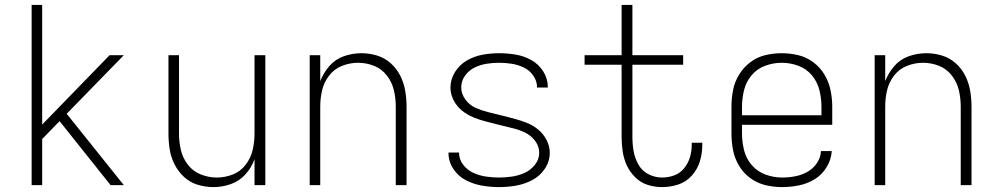

<svg xmlns="http://www.w3.org/2000/svg" viewBox="-20 -755 4072 783"><path d="M109 0H152V-188L223 -261L431 0H485L252 -291L485 -530H427L152 -247V-735H109Z M850 8Q887 8 922 -4.5Q957 -17 981.5 -44.5Q1006 -72 1018 -106V0H1062V-530H1018V-210Q1018 -177 1010.5 -144Q1003 -111 982 -83.5Q961 -56 929.5 -43.5Q898 -31 864 -31Q831 -31 799 -43.5Q767 -56 746 -83.5Q725 -111 717.5 -144Q710 -177 710 -210V-530H667V-210Q667 -178 672 -146Q677 -114 692 -84.5Q707 -55 731 -33Q755 -11 786.5 -1.5Q818 8 850 8Z M1243 0H1286V-320Q1286 -354 1293.5 -386.5Q1301 -419 1322 -446.5Q1343 -474 1375 -486.5Q1407 -499 1440 -499Q1474 -499 1505.5 -486.5Q1537 -474 1558 -446.5Q1579 -419 1586.5 -386.5Q1594 -354 1594 -320V0H1638V-320Q1638 -352 1632.5 -384.5Q1627 -417 1612.5 -446Q1598 -475 1573.5 -497Q1549 -519 1517.5 -528.5Q1486 -538 1454 -538Q1418 -538 1383 -526Q1348 -514 1323.5 -486Q1299 -458 1286 -424V-530H1243Z M2015 8Q2050 8 2084.5 2Q2119 -4 2150.5 -20.5Q2182 -37 2202 -67Q2222 -97 2222 -132Q2222 -159 2209 -184Q2196 -209 2175 -226.5Q2154 -244 2128.5 -254Q2103 -264 2077 -271Q2051 -278 2024.5 -284.5Q1998 -291 1971.5 -297.5Q1945 -304 1920 -315Q1895 -326 1878 -349Q1861 -372 1861 -399Q1861 -425 1876.5 -446.5Q1892 -468 1915.5 -479.5Q1939 -491 1964.5 -495Q1990 -499 2016 -499Q2041 -499 2066.5 -495Q2092 -491 2115.5 -480Q2139 -469 2154.5 -447Q2170 -425 2170 -400V-398H2214V-401Q2214 -435 2195 -464.5Q2176 -494 2146 -510.5Q2116 -527 2082.5 -532.5Q2049 -538 2016 -538Q1982 -538 1948.5 -532Q1915 -526 1885 -509Q1855 -492 1836 -462Q1817 -432 1817 -398Q1817 -371 1830 -346Q1843 -321 1864 -304Q1885 -287 1910.5 -276.5Q1936 -266 1962 -259.5Q1988 -253 2014.5 -246Q2041 -239 2067.5 -233Q2094 -227 2119 -215.5Q2144 -204 2161.5 -181.5Q2179 -159 2179 -132Q2179 -105 2161.5 -83Q2144 -61 2119.5 -50Q2095 -39 2068.5 -35Q2042 -31 2015 -31Q1988 -31 1961.5 -35Q1935 -39 1910.5 -50Q1886 -61 1869 -83Q1852 -105 1852 -132V-133H1809V-131Q1809 -96 1829 -66Q1849 -36 1880 -20Q1911 -4 1945.5 2Q1980 8 2015 8Z M2680 8Q2714 8 2746 -2.5Q2778 -13 2801 -38.5Q2824 -64 2834 -96.5Q2844 -129 2844 -163Q2844 -168 2844 -173H2801Q2801 -169 2801 -165Q2801 -140 2794 -115Q2787 -90 2770.5 -69.5Q2754 -49 2730 -40Q2706 -31 2680 -31Q2651 -31 2624.5 -44.5Q2598 -58 2583.5 -84Q2569 -110 2564 -138.5Q2559 -167 2559 -196V-491H2766V-530H2559V-735H2515V-530H2364V-491H2515V-196Q2515 -166 2519.5 -136.5Q2524 -107 2536.5 -80Q2549 -53 2571 -31.5Q2593 -10 2621.5 -1Q2650 8 2680 8Z M3170 8Q3204 8 3238.5 1Q3273 -6 3303 -24.5Q3333 -43 3351.5 -74Q3370 -105 3372 -139H3328Q3327 -113 3311.5 -90Q3296 -67 3272.5 -54Q3249 -41 3222.5 -36Q3196 -31 3170 -31Q3135 -31 3102 -43Q3069 -55 3046 -81.5Q3023 -108 3014.5 -142Q3006 -176 3006 -210V-246H3374V-320Q3374 -354 3367 -387.5Q3360 -421 3342.5 -450.5Q3325 -480 3297 -501Q3269 -522 3235.5 -530Q3202 -538 3168 -538Q3134 -538 3100.5 -530Q3067 -522 3039.5 -501Q3012 -480 2994 -450.5Q2976 -421 2969.5 -387.5Q2963 -354 2963 -320V-210Q2963 -176 2969.5 -142.5Q2976 -109 2994 -79Q3012 -49 3040 -28.5Q3068 -8 3101.5 0Q3135 8 3170 8ZM3006 -285V-320Q3006 -354 3014.5 -388Q3023 -422 3045.5 -448.5Q3068 -475 3101 -487Q3134 -499 3168 -499Q3202 -499 3235 -487Q3268 -475 3290.5 -448.5Q3313 -422 3321.5 -388Q3330 -354 3330 -320V-285Z M3547 0H3590V-320Q3590 -354 3597.5 -386.5Q3605 -419 3626 -446.5Q3647 -474 3679 -486.5Q3711 -499 3744 -499Q3778 -499 3809.5 -486.5Q3841 -474 3862 -446.5Q3883 -419 3890.5 -386.5Q3898 -354 3898 -320V0H3942V-320Q3942 -352 3936.5 -384.5Q3931 -417 3916.5 -446Q3902 -475 3877.5 -497Q3853 -519 3821.5 -528.5Q3790 -538 3758 -538Q3722 -538 3687 -526Q3652 -514 3627.5 -486Q3603 -458 3590 -424V-530H3547Z"/></svg>

Font: Iosevka Sparkle Extralight
Style: Regular
Weight: 200
Designer: Belleve Invis
Foundry: Belleve Invis
Version: Version 4.5.0; ttfautohint (v1.8.3)